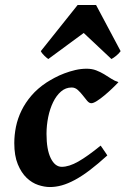

<svg xmlns="http://www.w3.org/2000/svg" viewBox="-20 -734 506 774"><path d="M457.5 -402.8Q447.3 -391.6 431.9 -377Q416.5 -362.3 400.6 -349.1Q384.8 -335.9 370.6 -326.9Q356.4 -317.9 348.1 -317.9Q339.4 -317.9 331.1 -327.9Q322.8 -337.9 313.7 -349.6Q304.7 -361.3 293.7 -371.3Q282.7 -381.3 269 -381.3Q244.6 -381.3 225.8 -365Q207 -348.6 194.1 -322Q181.2 -295.4 174.3 -262Q167.5 -228.5 167.5 -194.3Q167.5 -130.9 184.6 -96.2Q201.7 -61.5 229 -61.5Q258.3 -61.5 295.7 -82.8Q333 -104 385.7 -147Q387.7 -144.5 391.6 -138.7Q395.5 -132.8 399.9 -126.5Q404.3 -120.1 408 -114.7Q411.6 -109.4 412.6 -107.4Q374.5 -72.8 342.3 -48.3Q310.1 -23.9 282 -8.8Q253.9 6.3 229.2 13.2Q204.6 20 181.2 20Q159.2 20 134 11.7Q108.9 3.4 87.4 -17.1Q65.9 -37.6 51.8 -71.8Q37.6 -106 37.6 -157.2Q37.6 -189.9 44.4 -223.4Q51.3 -256.8 66.7 -288.3Q82 -319.8 106.7 -348.6Q131.3 -377.4 167.5 -401.4Q181.2 -410.2 199.7 -420.2Q218.3 -430.2 239.5 -438.2Q260.7 -446.3 283.7 -451.7Q306.6 -457 329.1 -457Q350.6 -457 367.7 -450.4Q384.8 -443.8 399.7 -434.8Q414.6 -425.8 428.5 -416.7Q442.4 -407.7 457.5 -402.8ZM466.3 -527.8Q459.5 -518.1 448.2 -509Q437 -500 429.2 -496.1L317.4 -601.1L174.8 -496.1Q172.4 -497.6 168.5 -500.7Q164.6 -503.9 159.9 -508.3Q155.3 -512.7 151.1 -517.8Q147 -522.9 144.5 -527.8L293 -713.9H367.2Z"/></svg>

Font: Gentium Book Basic
Style: Bold Italic
Weight: 700
Italic angle: -8°
Designer: J. Victor Gaultney and Annie Olsen
Foundry: SIL International
Version: Version 1.102; 2013; Maintenance release